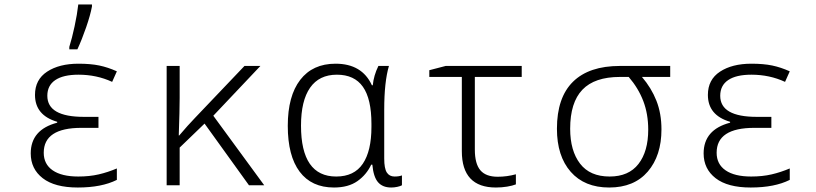

<svg xmlns="http://www.w3.org/2000/svg" viewBox="-20 -826 3640 856"><path d="M117 -142Q117 -248 235 -279V-283Q136 -312 136 -403Q136 -471 190 -506.5Q244 -542 330 -542Q384 -542 422.5 -534Q461 -526 501 -508L480 -461Q411 -493 330 -493Q262 -493 226.5 -469Q191 -445 191 -399Q191 -305 354 -305H419V-256H343Q175 -256 175 -145Q175 -94 215 -66.5Q255 -39 329 -39Q379 -39 420 -48.5Q461 -58 501 -75V-24Q433 10 327 10Q224 10 170.5 -31.5Q117 -73 117 -142ZM289 -617Q301 -655 312.5 -708.5Q324 -762 329 -806H390V-797Q383 -759 364 -704Q345 -649 325 -606H289Z M723 -532H781V-390Q781 -334 777 -222H779Q818 -268 849 -300L1070 -532H1141L931 -310L1158 0H1090L892 -275L781 -168V0H723Z M1263 -265Q1263 -398 1318.5 -470Q1374 -542 1476 -542Q1594 -542 1638 -446H1642Q1646 -489 1667 -532H1714Q1693 -461 1693 -337V-119Q1693 -75 1704.5 -57Q1716 -39 1739 -39Q1759 -39 1772 -44V0Q1765 4 1751.5 7Q1738 10 1724 10Q1686 10 1665.5 -13.5Q1645 -37 1640 -92H1635Q1614 -47 1573.5 -18.5Q1533 10 1469 10Q1369 10 1316 -60.5Q1263 -131 1263 -265ZM1636 -260V-274Q1636 -385 1598 -439Q1560 -493 1482 -493Q1403 -493 1362.5 -435Q1322 -377 1322 -266Q1322 -39 1479 -39Q1559 -39 1597.5 -96Q1636 -153 1636 -260Z M2039 -152V-483H1894V-513L1967 -532H2306V-483H2097V-159Q2097 -96 2121.5 -67Q2146 -38 2199 -38Q2240 -38 2280 -49V-4Q2265 2 2241 6Q2217 10 2191 10Q2039 10 2039 -152Z M2463 -252Q2463 -391 2534.5 -461.5Q2606 -532 2744 -532H2968V-483H2842Q2884 -434 2906.5 -377Q2929 -320 2929 -249Q2929 -132 2868 -61Q2807 10 2696 10Q2586 10 2524.5 -60Q2463 -130 2463 -252ZM2870 -248Q2870 -318 2848 -375.5Q2826 -433 2783 -483H2744Q2631 -483 2576.5 -426Q2522 -369 2522 -252Q2522 -154 2566 -96.5Q2610 -39 2698 -39Q2783 -39 2826.5 -95Q2870 -151 2870 -248Z M3117 -142Q3117 -248 3235 -279V-283Q3136 -312 3136 -403Q3136 -471 3190 -506.5Q3244 -542 3330 -542Q3384 -542 3422.5 -534Q3461 -526 3501 -508L3480 -461Q3411 -493 3330 -493Q3262 -493 3226.5 -469Q3191 -445 3191 -399Q3191 -305 3354 -305H3419V-256H3343Q3175 -256 3175 -145Q3175 -94 3215 -66.5Q3255 -39 3329 -39Q3379 -39 3420 -48.5Q3461 -58 3501 -75V-24Q3433 10 3327 10Q3224 10 3170.5 -31.5Q3117 -73 3117 -142Z"/></svg>

Font: Noto Sans Mono UI Light
Style: Regular
Weight: 300
Monospace: yes
Designer: Monotype Design team
Foundry: Monotype Imaging Inc.
Version: Version 1.000